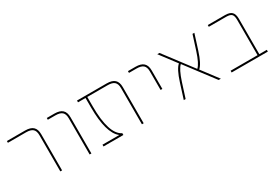

<svg xmlns="http://www.w3.org/2000/svg" viewBox="27 -1202 2702 1883"><g transform="rotate(-30 1378.5 -260.0)"><path d="M46 -500V-520H251Q313 -520 342 -493Q371 -466 371 -410V0H351V-410Q351 -458 327.5 -479Q304 -500 251 -500Z M583 -500H498V-520H583Q645 -520 674 -493Q703 -466 703 -410V0H683V-410Q683 -458 659.5 -479Q636 -500 583 -500Z M1028 -22Q925 -104 925 -395V-500H840V-520H1175Q1237 -520 1266 -493Q1295 -466 1295 -410V0H1275V-410Q1275 -458 1251.5 -479Q1228 -500 1175 -500H945V-395Q945 -79 1065 -20V0H840V-20H1028Z M1502 -500H1417V-520H1502Q1564 -520 1593 -493Q1622 -466 1622 -410V-200H1602V-410Q1602 -458 1578.5 -479Q1555 -500 1502 -500Z M2169 0H2144L1901 -321Q1862 -287 1822 -163L1770 0H1749L1803 -170Q1844 -299 1888 -336L1749 -520H1774L2017 -199Q2056 -233 2096 -357L2148 -520H2169L2115 -350Q2074 -221 2030 -184Z M2596 -420Q2596 -466 2579 -483Q2562 -500 2516 -500H2321V-520H2516Q2570 -520 2593 -496.5Q2616 -473 2616 -420V-20H2701V0H2291V-20H2596Z"/></g></svg>

Font: M PLUS 1p Thin
Style: Regular
Weight: 250
Version: Version 1.062